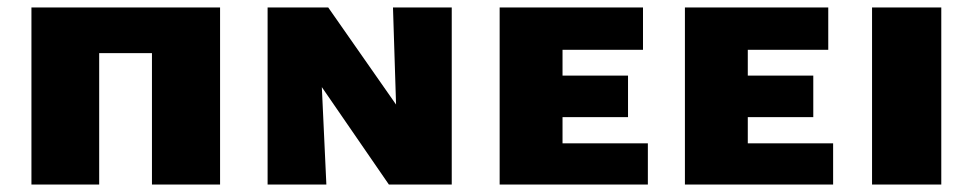

<svg xmlns="http://www.w3.org/2000/svg" viewBox="-20 -493 2604 513"><path d="M386 0V-473H568V0ZM64 0V-473H245V0ZM136 -351V-473H493V-351Z M695 0V-473H830L852 0ZM1083 0H1019L763 -372V-473H857L1075 -161ZM1187 -473V0H1045L1030 -473Z M1315 0V-473H1483V0ZM1381 0V-110H1711V0ZM1381 -180V-291H1658V-180ZM1381 -360V-473H1698V-360Z M1810 0V-473H1978V0ZM1876 0V-110H2206V0ZM1876 -180V-291H2153V-180ZM1876 -360V-473H2193V-360Z M2310 0V-473H2495V0Z"/></svg>

Font: Ysabeau SC Black
Style: Regular
Weight: 900
Designer: Christian Thalmann (Catharsis Fonts)
Version: Version 2.001;gftools[0.9.30]; featfreeze: smcp